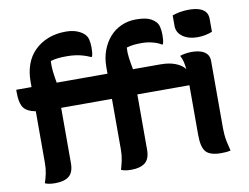

<svg xmlns="http://www.w3.org/2000/svg" viewBox="-82 -887 1314 1013"><g transform="rotate(-10 575.0 -380.5)"><path d="M235 -81Q235 -32 210 -11.5Q185 9 136 9Q116 9 103 6.5Q90 4 81 0Q89 -23 94.5 -49Q100 -75 100 -106Q100 -159 100 -214Q100 -269 100 -324Q100 -379 100 -433.5Q100 -488 100 -541Q100 -592 115 -633.5Q130 -675 160 -705Q190 -735 232.5 -752Q275 -769 329 -769Q353 -769 371 -764.5Q389 -760 403 -752.5Q417 -745 426 -736Q439 -724 443.5 -705Q448 -686 448 -664Q448 -652 447 -638.5Q446 -625 442 -614H436Q419 -622 399 -628Q379 -634 357.5 -637Q336 -640 312 -640Q284 -640 264.5 -638Q245 -636 224 -630Q222 -604 225.5 -573.5Q229 -543 235 -511Q235 -485 235 -442.5Q235 -400 235 -349.5Q235 -299 235 -248Q235 -197 235 -153Q235 -109 235 -81ZM18 -512H790Q835 -512 866.5 -500.5Q898 -489 914.5 -471Q931 -453 931 -432Q931 -417 929 -402.5Q927 -388 925 -377H176Q112 -377 77.5 -388Q43 -399 30.5 -424.5Q18 -450 18 -495Q18 -499 18 -504Q18 -509 18 -512ZM643 -81Q643 -32 617.5 -11.5Q592 9 544 9Q523 9 510.5 6.5Q498 4 489 0Q496 -23 501.5 -49Q507 -75 507 -106Q507 -159 507 -214Q507 -269 507 -324.5Q507 -380 507 -436Q507 -492 507 -548Q507 -595 521.5 -635Q536 -675 562 -705Q588 -735 624.5 -751.5Q661 -768 704 -768Q730 -768 750 -764.5Q770 -761 783.5 -753.5Q797 -746 807 -736Q819 -725 823.5 -705.5Q828 -686 828 -664Q828 -653 827 -639.5Q826 -626 822 -614H816Q799 -625 771 -632.5Q743 -640 713 -640Q688 -640 670 -638Q652 -636 631 -630Q629 -603 633 -574Q637 -545 643 -515Q643 -487 643 -444Q643 -401 643 -350.5Q643 -300 643 -248.5Q643 -197 643 -153Q643 -109 643 -81ZM899 -755Q907 -758 917.5 -761Q928 -764 939.5 -766Q951 -768 964 -769Q977 -770 988 -770Q1018 -770 1040 -763.5Q1062 -757 1075 -742.5Q1088 -728 1088 -703V-634Q1080 -631 1070.5 -628Q1061 -625 1050.5 -623Q1040 -621 1029.5 -620Q1019 -619 1008 -619Q961 -619 930 -641Q899 -663 899 -699ZM901 -538Q906 -540 912 -541.5Q918 -543 926 -544.5Q934 -546 943 -547Q952 -548 962 -548Q992 -548 1013 -541Q1034 -534 1045.5 -520Q1057 -506 1057 -483Q1057 -436 1057 -389.5Q1057 -343 1057 -299Q1057 -255 1057 -214Q1057 -173 1057 -137Q1057 -110 1058.5 -89.5Q1060 -69 1064.5 -48.5Q1069 -28 1076 0Q1063 3 1051 4Q1039 5 1025 5Q967 5 944.5 -19.5Q922 -44 922 -111Q922 -134 922 -164.5Q922 -195 922 -229Q922 -263 922 -298Q922 -333 922 -366Q922 -399 922 -427Q922 -451 920 -469.5Q918 -488 914 -504.5Q910 -521 901 -538Z"/></g></svg>

Font: Recursive Casual
Style: Bold
Weight: 700
Version: Version 1.085